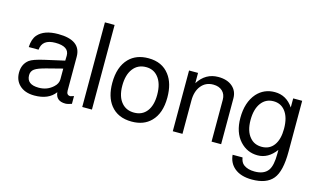

<svg xmlns="http://www.w3.org/2000/svg" viewBox="-104 -1035 2610 1569"><g transform="rotate(15 1201.0 -251.0)"><path d="M525 -69V-3Q491 9 472 9Q392 9 385 -64Q330 11 210 11Q127 11 81 -35Q41 -75 41 -138Q41 -210 92 -249Q121 -271 213 -292L381 -330L382 -373Q382 -450 266 -450Q155 -450 147 -360H64Q67 -428 98 -464Q151 -525 270 -525Q463 -525 463 -385V-98Q463 -60 496 -60Q500 -60 517 -66Q523 -68 525 -69ZM382 -263 250 -229Q179 -211 152.5 -192Q126 -173 126 -139Q126 -60 228 -60Q300 -60 350 -107Q382 -136 382 -173Z M695 -716V0H613V-716Z M1034 -525Q1150 -525 1211 -444Q1265 -374 1265 -254Q1265 -120 1195 -50Q1135 11 1033 11Q915 11 853 -68Q799 -137 799 -254Q799 -390 870 -463Q931 -525 1034 -525ZM1034 -450Q964 -450 924 -397.5Q884 -345 884 -254Q884 -159 929 -109Q968 -65 1033 -65Q1102 -65 1140.5 -115Q1179 -165 1179 -254Q1179 -352 1135 -404Q1097 -450 1034 -450Z M1379 -514H1455V-427Q1517 -525 1625 -525Q1700 -525 1744 -487.5Q1788 -450 1788 -387V0H1707V-354Q1707 -400 1678.5 -427Q1650 -454 1601 -454Q1537 -454 1499 -407Q1461 -360 1461 -282V0H1379Z M2260 -514H2336V-84Q2336 83 2282 148Q2228 214 2105 214Q2009 214 1955 168Q1907 127 1901 59H1985Q1991 99 2015 118Q2050 145 2109 145Q2189 145 2223 97Q2252 56 2252 -43V-76Q2188 11 2098 11Q2010 11 1949 -55Q1884 -126 1884 -249Q1884 -381 1952 -459Q2012 -525 2103 -525Q2201 -525 2260 -437ZM2112 -450Q2046 -450 2007.5 -397.5Q1969 -345 1969 -254Q1969 -159 2013 -109Q2050 -65 2113 -65Q2179 -65 2215.5 -115Q2252 -165 2252 -254Q2252 -352 2210 -404Q2173 -450 2112 -450Z"/></g></svg>

Font: Almarai
Style: Regular
Weight: 400
Designer: Boutros International 2019
Foundry: Created by Boutros International 2019
Version: Version 1.10